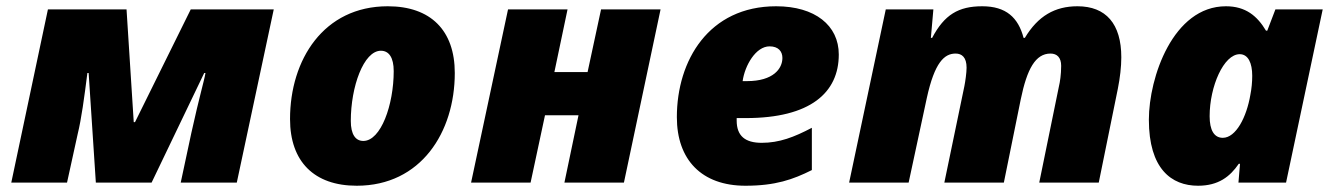

<svg xmlns="http://www.w3.org/2000/svg" viewBox="-20 -583 4254 613"><path d="M16 0H194L228 -155C240 -204 249 -271 259 -350H263L286 0H464L632 -350H636C632 -325 617 -277 591 -159L557 0H736L854 -553H589L411 -193H407L384 -553H133Z M1119 10C1324 10 1432 -161 1432 -350C1432 -486 1355 -563 1218 -563C1013 -563 906 -392 906 -203C906 -67 983 10 1119 10ZM1140 -133C1115 -133 1100 -154 1100 -197C1100 -306 1141 -421 1196 -421C1222 -421 1237 -399 1237 -356C1237 -248 1196 -133 1140 -133Z M1484 0H1674L1720 -215H1827L1782 0H1972L2089 -553H1899L1856 -353H1750L1792 -553H1602Z M2360 10C2456 10 2512 -10 2572 -40V-175C2515 -145 2468 -127 2412 -127C2359 -127 2332 -149 2332 -198V-206H2361C2567 -206 2658 -287 2658 -409C2658 -502 2582 -563 2458 -563C2243 -563 2141 -390 2141 -209C2141 -73 2220 10 2360 10ZM2351 -324C2358 -374 2393 -435 2437 -435C2465 -435 2478 -419 2478 -398C2478 -364 2449 -324 2365 -324Z M2691 0H2881L2939 -270C2964 -384 2995 -412 3031 -412C3051 -412 3066 -400 3066 -367C3066 -351 3062 -323 3059 -308L2995 0H3185L3239 -266C3259 -363 3286 -412 3334 -412C3355 -412 3368 -399 3368 -373C3368 -345 3364 -320 3361 -308L3298 0H3488L3549 -300C3556 -335 3560 -370 3560 -400C3560 -507 3511 -563 3420 -563C3348 -563 3294 -532 3252 -462H3248C3231 -527 3192 -563 3116 -563C3040 -563 2995 -536 2956 -462H2952L2960 -553H2808Z M3805 10C3870 10 3907 -19 3935 -60H3939L3934 0H4086L4203 -553H4052L4026 -485H4022C3994 -532 3957 -563 3894 -563C3725 -563 3648 -335 3648 -201C3648 -44 3720 10 3805 10ZM3884 -143C3856 -143 3842 -168 3842 -212C3842 -307 3887 -410 3938 -410C3965 -410 3978 -382 3978 -341C3978 -321 3976 -300 3972 -280C3960 -209 3926 -143 3884 -143Z"/></svg>

Font: Noto Sans UI Black
Style: Italic
Weight: 900
Italic angle: -372°
Designer: Monotype Design Team
Foundry: Monotype Imaging Inc.
Version: Version 1.901